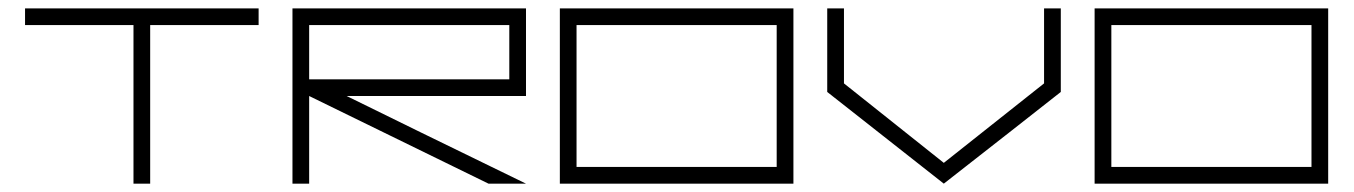

<svg xmlns="http://www.w3.org/2000/svg" viewBox="-20 -440 3243 460"><path d="M40 -419.9Q40 -419.9 320.3 -419.9Q599.6 -419.9 599.6 -419.9Q599.6 -406.2 599.6 -379.9Q535.2 -379.9 339.8 -379.9Q339.8 -285.2 339.8 0Q330.1 0 320.3 0Q309.6 0 299.8 0Q299.8 -127 299.8 -379.9Q235.4 -379.9 40 -379.9Q40 -389.6 40 -419.9Z M680.7 0Q680.7 -99.6 680.7 -207Q680.7 -315.4 680.7 -419.9Q720.7 -419.9 910.2 -419.9Q1100.6 -419.9 1240.2 -419.9Q1240.2 -360.4 1240.2 -311.5Q1240.2 -262.7 1240.2 -210Q1130.9 -210 1020.5 -210Q910.2 -210 810.5 -210Q953.1 -139.6 1240.2 0Q1217.8 0 1150.4 0Q1043 -52.7 720.7 -210Q720.7 -190.4 720.7 -115.2Q720.7 -40 720.7 0Q711.9 0 701.2 0Q690.4 0 680.7 0ZM720.7 -379.9Q720.7 -347.7 720.7 -250Q840.8 -250 1200.2 -250Q1200.2 -282.2 1200.2 -379.9Q1110.4 -379.9 960.9 -379.9Q810.5 -379.9 720.7 -379.9Z M1880.9 -419.9Q1880.9 -315.4 1880.9 0Q1741.2 0 1321.3 0Q1321.3 -105.5 1321.3 -208Q1321.3 -310.5 1321.3 -419.9Q1441.4 -419.9 1535.2 -419.9Q1581.1 -419.9 1621.1 -419.9Q1741.2 -419.9 1880.9 -419.9ZM1361.3 -379.9Q1361.3 -290 1361.3 -208Q1361.3 -125 1361.3 -40Q1521.5 -40 1840.8 -40Q1840.8 -125 1840.8 -379.9Q1721.7 -379.9 1626 -379.9Q1531.2 -379.9 1361.3 -379.9Z M2002 -419.9Q2002 -375 2002 -240.2Q2061.5 -192.4 2241.2 -49.8Q2301.8 -97.7 2481.4 -240.2Q2481.4 -285.2 2481.4 -419.9Q2492.2 -419.9 2497.1 -419.9Q2502 -419.9 2521.5 -419.9Q2521.5 -360.4 2521.5 -315.4Q2521.5 -269.5 2521.5 -219.7Q2428.7 -146.5 2241.2 0Q2171.9 -54.7 1961.9 -219.7Q1961.9 -269.5 1961.9 -419.9Q1971.7 -419.9 1981.4 -419.9Q1992.2 -419.9 2002 -419.9Z M3162.1 -419.9Q3162.1 -315.4 3162.1 0Q3022.5 0 2602.5 0Q2602.5 -105.5 2602.5 -208Q2602.5 -310.5 2602.5 -419.9Q2722.7 -419.9 2816.4 -419.9Q2862.3 -419.9 2902.3 -419.9Q3022.5 -419.9 3162.1 -419.9ZM2642.6 -379.9Q2642.6 -290 2642.6 -208Q2642.6 -125 2642.6 -40Q2802.7 -40 3122.1 -40Q3122.1 -125 3122.1 -379.9Q3002.9 -379.9 2907.2 -379.9Q2812.5 -379.9 2642.6 -379.9Z"/></svg>

Font: Cataluna 
Style: Lite
Weight: 400
Version: Version 1.0